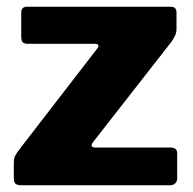

<svg xmlns="http://www.w3.org/2000/svg" viewBox="-20 -550 572 570"><path d="M45 0Q31 0 26 -4.5Q21 -9 21 -23V-64Q21 -79 24.5 -86.5Q28 -94 41 -111L268 -405Q280 -420 259 -420H63Q52 -420 47.5 -424.5Q43 -429 43 -441V-512Q43 -530 60 -530H487Q504 -530 504 -513V-465Q504 -454 500.5 -446Q497 -438 489 -426L257 -129Q244 -112 264 -112H486Q506 -112 506 -95V-20Q506 -12 500.5 -6Q495 0 484 0H45Z"/></svg>

Font: Libre Franklin ExtraBold
Style: Regular
Weight: 800
Designer: Pablo Impallari, Rodrigo Fuenzalida, Nhung Nguyen
Foundry: Impallari Type
Version: Version 3.000